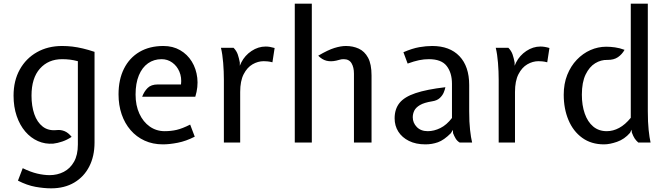

<svg xmlns="http://www.w3.org/2000/svg" viewBox="-20 -778 3644 1048"><path d="M259 250Q220 250 173.8 241.8Q127.5 233.5 78 208L104 140Q147 161 183.2 169.5Q219.5 178 251 178Q293 178 328 160Q363 142 384 105Q405 68 405 11V-444Q382 -450 361.8 -452.5Q341.5 -455 319 -455Q244 -455 198 -403.5Q152 -352 152 -256Q152 -199.5 167.2 -155.2Q182.5 -111 213.2 -87Q244 -63 290 -68Q312 -70.5 332.5 -62Q353 -53.5 371 -31Q346.5 -14.5 320 -5.5Q293.5 3.5 271 6Q226.5 9.5 187.2 -7.8Q148 -25 118 -60Q88 -95 71 -145Q54 -195 54 -256Q54 -337.5 88 -398.5Q122 -459.5 181.8 -493.2Q241.5 -527 319 -527Q347 -527 374.5 -523.8Q402 -520.5 431.8 -513.5Q461.5 -506.5 496 -495V0Q496 74.5 467.2 130.8Q438.5 187 385.2 218.5Q332 250 259 250Z M869 10Q814 10 769.2 -10.5Q724.5 -31 692.8 -67.8Q661 -104.5 644 -154.2Q627 -204 627 -263Q627 -344 656.8 -403.2Q686.5 -462.5 741.5 -494.8Q796.5 -527 872 -527Q923.5 -527 963 -504.2Q1002.5 -481.5 1026.8 -442.2Q1051 -403 1056.8 -353.2Q1062.5 -303.5 1046 -250H756Q766.5 -278.5 785.8 -297.8Q805 -317 841 -317H968Q972.5 -355.5 959.2 -386.8Q946 -418 920.2 -436.5Q894.5 -455 862 -455Q820 -455 788 -432.5Q756 -410 738 -366.8Q720 -323.5 720 -262Q720 -202.5 740.8 -157.5Q761.5 -112.5 797.5 -87.2Q833.5 -62 879 -62Q913.5 -62 944.5 -69.2Q975.5 -76.5 1018 -98L1043 -32Q995 -7.5 950 1.2Q905 10 869 10Z M1202 0V-342Q1202 -388 1198.2 -435Q1194.5 -482 1186 -517H1255Q1271 -500.5 1277.8 -480.8Q1284.5 -461 1289 -437V-419L1297 -437Q1316.5 -475.5 1353 -499.8Q1389.5 -524 1430 -524Q1441.5 -524 1453.5 -522Q1465.5 -520 1479 -516L1467 -438Q1451.5 -442 1439.8 -443Q1428 -444 1419 -444Q1388 -444 1358.5 -427Q1329 -410 1310 -373Q1291 -336 1291 -276V0Z M1589 0V-758H1682V0ZM1912 0V-376Q1912 -410.5 1898.8 -432.8Q1885.5 -455 1856 -455Q1844 -455 1836.2 -452.5Q1828.5 -450 1815 -447Q1786 -440.5 1762 -446.5Q1738 -452.5 1717 -474Q1770.5 -505.5 1805.5 -516.2Q1840.5 -527 1868 -527Q1906.5 -527 1938.2 -512.5Q1970 -498 1989 -463Q2008 -428 2008 -366V0Z M2302 10Q2250 10 2212.2 -8.8Q2174.5 -27.5 2154.2 -59.5Q2134 -91.5 2134 -132Q2134 -182.5 2160.5 -215.8Q2187 -249 2247.8 -269.5Q2308.5 -290 2411 -302Q2409 -290 2402.2 -273.5Q2395.5 -257 2380.5 -243Q2365.5 -229 2339 -225Q2295 -218 2272.2 -204.5Q2249.5 -191 2241.2 -173.8Q2233 -156.5 2233 -138Q2233 -107.5 2255 -84.8Q2277 -62 2315 -62Q2349 -62 2383.5 -79Q2418 -96 2447 -134V-321Q2447 -380.5 2418.2 -417.8Q2389.5 -455 2321 -455Q2294 -455 2267.5 -449.5Q2241 -444 2205 -431L2182 -493Q2231 -514 2268.5 -520.5Q2306 -527 2339 -527Q2435 -527 2488 -471.2Q2541 -415.5 2541 -314V-171Q2541 -111 2545.8 -68.8Q2550.5 -26.5 2557 0H2489Q2475 -8.5 2467 -22Q2459 -35.5 2453 -51L2452 -69L2441 -51Q2403 -13 2370.5 -1.5Q2338 10 2302 10Z M2702 0V-342Q2702 -388 2698.2 -435Q2694.5 -482 2686 -517H2755Q2771 -500.5 2777.8 -480.8Q2784.5 -461 2789 -437V-419L2797 -437Q2816.5 -475.5 2853 -499.8Q2889.5 -524 2930 -524Q2941.5 -524 2953.5 -522Q2965.5 -520 2979 -516L2967 -438Q2951.5 -442 2939.8 -443Q2928 -444 2919 -444Q2888 -444 2858.5 -427Q2829 -410 2810 -373Q2791 -336 2791 -276V0Z M3277 10Q3207 10 3157.8 -25.8Q3108.5 -61.5 3082.8 -123Q3057 -184.5 3057 -261Q3057 -321 3076.2 -369.2Q3095.5 -417.5 3128.5 -452Q3161.5 -486.5 3203 -504.8Q3244.5 -523 3289 -523Q3311.5 -523 3336.8 -519.5Q3362 -516 3389 -506Q3375.5 -481.5 3353 -466Q3330.5 -450.5 3295 -451Q3260.5 -452 3228.8 -432.8Q3197 -413.5 3176.5 -371.2Q3156 -329 3156 -261Q3156 -203 3171.8 -158Q3187.5 -113 3217.8 -87.5Q3248 -62 3292 -62Q3326.5 -62 3359.5 -79.8Q3392.5 -97.5 3423 -135V-758H3516V-171Q3516 -111 3520.5 -68.8Q3525 -26.5 3531 0H3464Q3452 -10.5 3444.2 -22.2Q3436.5 -34 3429 -54L3427 -70L3419 -53Q3388.5 -18 3348.2 -4Q3308 10 3277 10Z"/></svg>

Font: Expletus Sans
Style: Regular
Weight: 400
Designer: Jasper de Waard
Foundry: Designtown
Version: Version 7.500